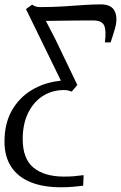

<svg xmlns="http://www.w3.org/2000/svg" viewBox="-56 -584 538 854"><path d="M216 249Q135.5 249 79.5 226Q23.5 203 -6.2 157.8Q-36 112.5 -36 45.5Q-36 -34 -3.8 -91.5Q28.5 -149 83.5 -182.5Q138.5 -216 206.5 -224Q209 -224.5 211 -224.8Q213 -225 215 -225L59.5 -543.5L87 -563.5Q95.5 -557 104 -554.8Q112.5 -552.5 123.5 -552.5Q178.5 -552.5 225.5 -555.5Q272.5 -558.5 313.8 -561.5Q355 -564.5 392.5 -564.5Q439 -564.5 453.8 -535.2Q468.5 -506 456 -459Q450 -437.5 445 -422.8Q440 -408 436 -395.5H410.5Q417.5 -448.5 407.2 -470.8Q397 -493 358.5 -493Q330 -493 295 -492.8Q260 -492.5 222.2 -492Q184.5 -491.5 148 -491L189 -412L288 -206L263 -176.5Q254 -180 246 -181.8Q238 -183.5 229.5 -183.5Q175.5 -183.5 134 -156.8Q92.5 -130 68.8 -81Q45 -32 45 34.5Q45 122 92.8 161.5Q140.5 201 227.5 201.5Q253 201.5 273.5 199.8Q294 198 316 195L314 242Q291 245 266.5 247Q242 249 216 249Z"/></svg>

Font: Merriweather 24pt Light
Style: Italic
Weight: 300
Italic angle: -7.8°
Version: Version 2.101